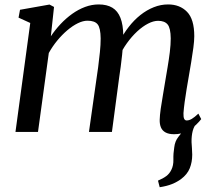

<svg xmlns="http://www.w3.org/2000/svg" viewBox="-20 -580 950 844"><path d="M682 243 674.5 214Q697 204.5 711 194Q725 183.5 733 167Q743 147.5 742.2 121Q741.5 94.5 746 67.5Q749 40.5 764.5 21.2Q780 2 790.5 -12L851 -48Q833 -27 827.2 -4.8Q821.5 17.5 822 45Q822.5 57.5 823.8 72Q825 86.5 825 100Q825 132.5 814.2 159.5Q803.5 186.5 775.5 207.5Q757.5 220.5 735.8 229.2Q714 238 682 243ZM217.5 -549.5 203.5 -420.5Q222.5 -449 246.2 -474.2Q270 -499.5 297.2 -519Q324.5 -538.5 354 -549.5Q383.5 -560.5 414 -560.5Q450 -560.5 473.8 -546.2Q497.5 -532 509.5 -501.5Q521.5 -471 522 -422.5Q522 -417 521.8 -410Q521.5 -403 520.8 -395.2Q520 -387.5 519 -379.5L504 -395Q522 -431 545.5 -461.2Q569 -491.5 597 -513.8Q625 -536 655.8 -548.2Q686.5 -560.5 719 -560.5Q770.5 -560.5 802.2 -528Q834 -495.5 834 -421Q834 -400.5 830 -370.2Q826 -340 820.5 -307Q815 -274 810 -245Q805.5 -218.5 800.5 -189.2Q795.5 -160 791.8 -132Q788 -104 786.5 -82.5Q786 -65.5 789.5 -58Q793 -50.5 800.5 -50.5Q811.5 -50.5 823.2 -57.5Q835 -64.5 852 -80.5L864.5 -56.5Q858.5 -48 842.5 -32.2Q826.5 -16.5 802 -3.2Q777.5 10 745.5 10Q722 10 707.8 2.2Q693.5 -5.5 687.5 -19.8Q681.5 -34 682 -53.5Q682.5 -73 686.5 -101.8Q690.5 -130.5 696.2 -162.2Q702 -194 706.5 -224Q711 -252 716.8 -285.2Q722.5 -318.5 726.5 -351.2Q730.5 -384 730.5 -411.5Q730 -456.5 716.8 -472.5Q703.5 -488.5 675 -488.5Q654.5 -488.5 630.8 -476.2Q607 -464 583 -441.8Q559 -419.5 537.8 -390Q516.5 -360.5 501.5 -325.5L520.5 -387Q519.5 -364.5 516.8 -339Q514 -313.5 510.8 -288.2Q507.5 -263 504 -240.5L472 0H371L402.5 -222Q407 -251 411.5 -284.8Q416 -318.5 419.2 -351.2Q422.5 -384 422.5 -411Q422 -457 409.2 -473Q396.5 -489 364.5 -489Q345 -489 322 -477.8Q299 -466.5 275.8 -446.8Q252.5 -427 231.5 -401.5Q210.5 -376 194.5 -347L147 0H48L113 -479L61.5 -502.5L68 -537L197.5 -560Z"/></svg>

Font: Merriweather 36pt
Style: Italic
Weight: 400
Italic angle: -7.8°
Version: Version 2.101